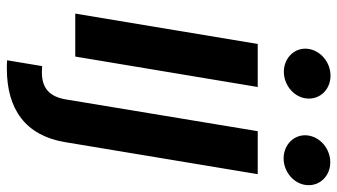

<svg xmlns="http://www.w3.org/2000/svg" viewBox="-237 -566 1008 574"><g transform="rotate(90 267.0 -279.0)"><path d="M20.6 0H149.1L240.1 -545.5H111.5ZM125.7 -693.2C122.5 -654.8 153.8 -623.6 194.6 -623.6C235.4 -623.6 271.7 -654.8 274.5 -693.2C277.7 -731.9 247.2 -763.1 206.3 -763.1C165.1 -763.1 129.3 -731.9 125.7 -693.2ZM160.2 203.8C169 204.5 177.2 204.5 185.4 204.5C306.1 204.5 384.9 149.1 404.8 31.2L500.7 -545.5H372.2L277 29.5C268.8 75.3 245.4 99.8 196 99.8C190 99.8 183.6 99.4 177.6 99.1ZM384.6 -692.5C381.4 -654.1 412.6 -622.9 453.5 -622.9C494.3 -622.9 530.5 -654.1 533.4 -692.5C536.6 -731.2 506 -762.4 465.2 -762.4C424 -762.4 388.1 -731.2 384.6 -692.5Z"/></g></svg>

Font: Margiela Sans Semi Bold
Style: Italic
Weight: 600
Italic angle: -9.39999°
Designer: Stefan Endress, Andreas Faust
Version: Version 1.100;FEAKit 1.0